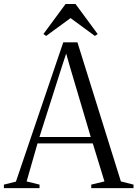

<svg xmlns="http://www.w3.org/2000/svg" viewBox="-30 -968 707 988"><path d="M52 -33.5 295.5 -750H368.5L592 -34.5L657 -18V0H439.5V-18L507.5 -34.5L447.5 -230H163L107 -34.5L173.5 -18V0H-10V-18ZM437 -263 329.5 -625.5 310.5 -692.5 288.5 -625.5 173 -263ZM207.5 -783 193.5 -793 307.5 -947.5H358.5L472.5 -793L458.5 -783L333 -875Z"/></svg>

Font: Merriweather 144pt Light
Style: Regular
Weight: 300
Version: Version 2.100